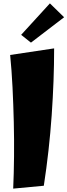

<svg xmlns="http://www.w3.org/2000/svg" viewBox="-20 -1102 399 1135"><path d="M239 -4 58 13Q62 -76 63 -176.5Q64 -277 61.5 -381Q59 -485 54 -586Q49 -687 40 -777L300 -816Q300 -628 285.5 -420Q271 -212 239 -4ZM163 -850 105 -896 275 -1082 359 -1000Z"/></svg>

Font: Marhey Light
Style: Regular
Weight: 300
Designer: Nur Syamsi & Bustanul Arifin
Foundry: Namelatype
Version: Version 1.000